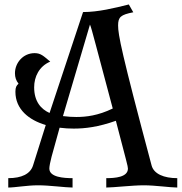

<svg xmlns="http://www.w3.org/2000/svg" viewBox="-20 -840 814 860"><path d="M485 -354C419 -322 365 -316 322 -316C305 -316 284 -317 262 -320L383 -730C392 -709 409 -636 485 -354ZM659 -99C523 -608 509 -685 509 -726C509 -764 521 -774 577 -785L557 -820C493 -804 420 -786 352 -786L202 -334C164 -351 133 -385 133 -449C133 -496 155 -543 205 -564C175 -589 163 -602 135 -602C83 -602 47 -558 47 -512C47 -494 52 -479 63 -465C54 -457 49 -450 49 -429C49 -350 110 -302 185 -280L128 -99C116 -61 77 -42 17 -42V0C48 0 100 -10 151 -10C202 -10 274 0 305 0V-42C266 -42 201 -46 201 -85C201 -95 205 -115 211 -138L247 -268C269 -265 291 -264 310 -264C361 -264 420 -271 499 -299C547 -115 553 -95 553 -85C553 -46 495 -42 456 -42V0C487 0 573 -10 624 -10C675 -10 743 0 774 0V-42C714 -42 669 -61 659 -99Z"/></svg>

Font: Milonga
Style: Regular
Weight: 400
Designer: Pablo Impallari, Brenda Gallo, Rodrigo Fuenzalida
Foundry: Pablo Impallari, Brenda Gallo, Rodrigo Fuenzalida
Version: Version 1.000